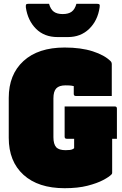

<svg xmlns="http://www.w3.org/2000/svg" viewBox="-20 -970 640 1010"><path d="M320 -410H584Q595 -410 595 -399V-240H570V-61Q570 -56 567 -53Q555 -40 523 -23Q491 -6 440.5 7Q390 20 320 20Q181 20 103.5 -50.5Q26 -121 26 -245V-455Q26 -578 103.5 -649Q181 -720 320 -720Q406 -720 468 -700Q530 -680 562 -648Q568 -642 568 -632V-465H379Q368 -465 368 -476V-517Q355 -520 344.5 -520.5Q334 -521 325 -521Q291 -521 276 -505Q261 -489 261 -453V-248Q261 -212 276 -195Q291 -180 325 -180Q351 -180 360.5 -184.5Q370 -189 370 -191V-240H331Q320 -240 320 -251ZM382 -950H490Q500 -950 503 -946.5Q506 -943 504 -931Q494 -862 449.5 -818.5Q405 -775 337 -775H283Q213 -775 169.5 -818.5Q126 -862 116 -931Q115 -943 117.5 -946.5Q120 -950 130 -950H238Q246 -921 263 -908.5Q280 -896 310 -896Q340 -896 357 -908.5Q374 -921 382 -950Z"/></svg>

Font: Recursive Mn Lnr St XBk
Style: Regular
Weight: 1000
Monospace: yes
Version: Version 1.079;hotconv 1.0.112;makeotfexe 2.5.65598; ttfautoh